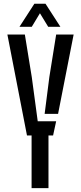

<svg xmlns="http://www.w3.org/2000/svg" viewBox="-20 -980 422 1000"><path d="M144.5 0V-274.5H120.5L18.5 -800H109.5L145.5 -578.5L176.5 -348.5H272.5L256.5 -274.5H232.5V0ZM212.5 -387 237 -578.5 272.5 -800H363.5L282.5 -387ZM81.5 -840.5 159 -960.5H217L294.5 -840.5H231L188 -911L145.5 -840.5Z"/></svg>

Font: Big Shoulders Stencil Text Medium
Style: Regular
Weight: 500
Designer: Patric King
Foundry: XO Type Co
Version: Version 1.000